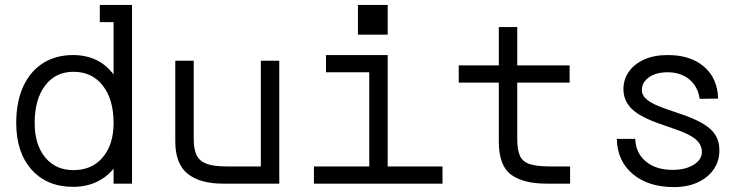

<svg xmlns="http://www.w3.org/2000/svg" viewBox="-20 -747 3040 781"><path d="M517 0H442V-61Q414 -26 372 -6.5Q330 13 277 13Q171 13 108.5 -57Q46 -127 46 -247Q46 -332 74 -394Q102 -456 154 -489.5Q206 -523 277 -523Q383 -523 442 -444V-657H386V-727H517ZM121 -247Q121 -159 163.5 -107Q206 -55 279 -55Q354 -55 398 -107Q442 -159 442 -247Q442 -343 398 -399Q354 -455 279 -455Q206 -455 163.5 -399Q121 -343 121 -247Z M1041 -70V-500H1116V0H887Q793 0 743 -40.5Q693 -81 693 -172V-500H768V-182Q768 -142 779 -117.5Q790 -93 818.5 -81.5Q847 -70 901 -70Z M1436 -606V-727H1557V-606ZM1557 -70H1780V0H1257V-70H1482V-453H1306V-523H1557Z M2217 -70H2299V0H2203Q2109 0 2059 -36.5Q2009 -73 2009 -172V-411H1846V-481H2009V-637H2084V-481H2297V-411H2084V-182Q2084 -137 2095 -113Q2106 -89 2135 -79.5Q2164 -70 2217 -70Z M2722 14Q2617 14 2554 -39Q2491 -92 2489 -182H2564Q2566 -124 2608 -89.5Q2650 -55 2720 -56Q2771 -57 2803.5 -78Q2836 -99 2835 -131Q2834 -160 2809 -181Q2784 -202 2725 -222L2662 -244Q2585 -271 2551.5 -302.5Q2518 -334 2516 -380Q2515 -422 2537 -454Q2559 -486 2599.5 -504.5Q2640 -523 2694 -523Q2787 -524 2843 -476.5Q2899 -429 2901 -346L2826 -345Q2819 -395 2784 -424Q2749 -453 2696 -453Q2648 -453 2619 -432Q2590 -411 2591 -379Q2592 -357 2613.5 -340Q2635 -323 2686 -305L2750 -283Q2833 -255 2869 -222.5Q2905 -190 2906 -142Q2908 -96 2885 -61Q2862 -26 2820 -6Q2778 14 2722 14Z"/></svg>

Font: Orbit
Style: Regular
Weight: 400
Designer: Sooun Cho
Foundry: JAMO
Version: Version 1.000; ttfautohint (v1.8.4.7-5d5b);gftools[0.9.29]